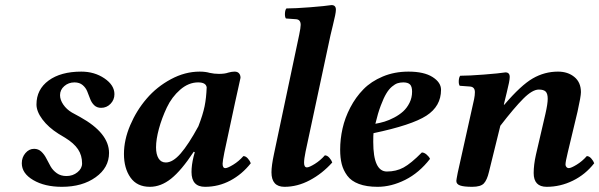

<svg xmlns="http://www.w3.org/2000/svg" viewBox="-20 -718 2335 748"><path d="M64.9 -82Q64.9 -105 79.1 -121.6Q93.3 -138.2 112.8 -138.2Q129.4 -138.2 141.1 -127.2Q152.8 -116.2 160.6 -100.6Q168.5 -85 177.2 -69.6Q186 -54.2 201.4 -43.2Q216.8 -32.2 238.8 -32.2Q263.7 -32.2 281.7 -46.9Q299.8 -61.5 299.8 -81.1Q299.8 -112.8 283.9 -136.5Q268.1 -160.2 233.9 -181.2L208 -196.8Q168.5 -221.7 145.3 -252.7Q122.1 -283.7 122.1 -311Q122.1 -369.6 169.4 -404.3Q216.8 -439 296.9 -439Q348.1 -439 387 -412.6Q425.8 -386.2 425.8 -351.1Q425.8 -329.1 410.6 -313.5Q395.5 -297.9 374 -297.9Q357.4 -297.9 346.9 -308.1Q336.4 -318.4 331.1 -333Q325.7 -347.7 319.8 -362.1Q314 -376.5 301.8 -386.7Q289.6 -397 270 -397Q247.1 -397 230.5 -382.6Q213.9 -368.2 213.9 -347.2Q213.9 -329.1 226.6 -310.5Q239.3 -292 259.8 -279.8L292 -262.2Q404.8 -199.7 404.8 -122.1Q404.8 -64.9 352.8 -27.6Q300.8 9.8 221.2 9.8Q154.3 9.8 109.6 -16.4Q64.9 -42.5 64.9 -82Z M752.9 -226.1Q770.5 -271.5 777.1 -304Q783.7 -336.4 785.2 -377.9Q782.2 -397 752 -397Q714.8 -397 682.1 -368.7Q649.4 -340.3 629.9 -299.1Q610.4 -257.8 599.1 -216.3Q587.9 -174.8 587.9 -144Q587.9 -116.7 597.7 -100.8Q607.4 -85 626 -85Q653.3 -85 683.8 -120.1Q714.4 -155.3 752.9 -226.1ZM917 -415Q915 -407.2 909.2 -379.4Q903.3 -351.6 896 -319.8L854 -124Q847.2 -89.4 847.2 -80.1Q847.2 -63 857.9 -63Q866.7 -63 888.7 -76.4Q910.6 -89.8 928.2 -109.9Q937.5 -109.9 945.8 -100.3Q954.1 -90.8 957 -82Q923.3 -39.1 877.4 -14.6Q831.5 9.8 778.8 9.8Q726.1 9.8 726.1 -47.9Q726.1 -74.7 733.9 -106.9L738.8 -125L734.9 -127Q686.5 -53.7 646.7 -22Q606.9 9.8 564 9.8Q513.7 9.8 488.3 -26.4Q462.9 -62.5 462.9 -118.2Q462.9 -172.9 487.3 -230.2Q511.7 -287.6 551.3 -333.7Q590.8 -379.9 645.8 -409.4Q700.7 -439 757.8 -439Q780.3 -439 796.9 -434.1Q814.5 -430.2 833 -430.2Q856 -430.2 869.1 -435.1Q882.8 -439 894 -439Q905.3 -439 911.1 -432.4Q917 -425.8 917 -415Z M1267.6 -581.1 1170.4 -127Q1164.6 -98.6 1164.6 -84Q1164.6 -65.9 1175.8 -65.9Q1184.6 -65.9 1206.3 -79.3Q1228 -92.8 1245.6 -112.8Q1254.9 -112.8 1263.2 -103.3Q1271.5 -93.8 1274.4 -85Q1235.4 -41.5 1187 -15.9Q1138.7 9.8 1088.4 9.8Q1037.6 9.8 1037.6 -46.9Q1037.6 -72.3 1047.4 -118.2L1145.5 -582Q1151.4 -610.4 1151.4 -621.1Q1151.4 -641.6 1133.8 -643.1L1093.8 -646Q1089.4 -652.3 1090.1 -665.8Q1090.8 -679.2 1095.7 -685.1Q1129.4 -685.1 1188 -689.7Q1246.6 -694.3 1271.5 -698.2Q1288.6 -698.2 1288.6 -680.2Q1288.6 -672.4 1285.6 -657.7Q1282.7 -643.1 1276.6 -618.4Q1270.5 -593.8 1267.6 -581.1Z M1585.4 -360.8Q1585.4 -380.9 1577.4 -388.9Q1569.3 -397 1551.3 -397Q1539.1 -397 1529.1 -393.8Q1519 -390.6 1507.1 -380.6Q1495.1 -370.6 1484.9 -353.5Q1474.6 -336.4 1463.4 -306.6Q1452.1 -276.9 1442.4 -235.8Q1460 -238.8 1477.8 -244.1Q1495.6 -249.5 1515.6 -260Q1535.6 -270.5 1550.5 -283.9Q1565.4 -297.4 1575.4 -317.4Q1585.4 -337.4 1585.4 -360.8ZM1435.1 -199.2Q1434.1 -191.4 1434.1 -165Q1434.1 -49.8 1487.3 -49.8Q1523.4 -49.8 1552.2 -65.4Q1581.1 -81.1 1623.5 -124Q1632.3 -124 1641.8 -116Q1651.4 -107.9 1655.3 -99.1Q1612.8 -44.4 1558.6 -17.3Q1504.4 9.8 1451.2 9.8Q1407.7 9.8 1377.9 -1.5Q1348.1 -12.7 1332.8 -33.7Q1317.4 -54.7 1311.3 -78.9Q1305.2 -103 1305.2 -134.8Q1305.2 -176.3 1314.5 -217.5Q1323.7 -258.8 1344.7 -299.1Q1365.7 -339.4 1395.8 -370.1Q1425.8 -400.9 1471.2 -419.9Q1516.6 -439 1571.3 -439Q1631.8 -439 1665 -418Q1698.2 -397 1698.2 -368.2Q1698.2 -304.2 1641.1 -267.3Q1584 -230.5 1435.1 -199.2Z M1757.8 -13.2Q1757.8 -17.1 1763.2 -44.9L1827.1 -332Q1830.1 -346.7 1830.1 -358.9Q1830.1 -379.4 1811 -380.9L1771 -383.8Q1766.6 -390.1 1767.3 -403.6Q1768.1 -417 1772.9 -422.9Q1806.6 -422.9 1865.5 -427.5Q1924.3 -432.1 1949.2 -436Q1965.8 -436 1965.8 -418Q1965.8 -410.2 1962.9 -395.5Q1960 -380.9 1953.9 -356.2Q1947.8 -331.5 1944.8 -318.8L1942.9 -310.1H1944.8Q2009.8 -386.2 2055.7 -412.6Q2101.6 -439 2153.8 -439Q2192.4 -439 2217.8 -418Q2243.2 -397 2243.2 -358.9Q2243.2 -342.8 2230 -283.2L2191.9 -124Q2183.1 -87.9 2183.1 -77.1Q2183.1 -71.3 2186.8 -67.1Q2190.4 -63 2195.8 -63Q2204.6 -63 2226.6 -76.4Q2248.5 -89.8 2266.1 -109.9Q2275.4 -109.9 2283.7 -100.3Q2292 -90.8 2294.9 -82Q2260.7 -38.1 2211.9 -14.2Q2163.1 9.8 2109.9 9.8Q2059.1 9.8 2059.1 -43.9Q2059.1 -75.7 2067.9 -115.2L2105 -274.9Q2113.8 -313.5 2113.8 -333Q2113.8 -353 2106 -361.1Q2098.1 -369.1 2079.1 -369.1Q2054.2 -369.1 2018.8 -333.7Q1983.4 -298.3 1929.2 -228L1884.8 -47.9Q1877.4 -16.6 1865 -3.4Q1852.5 9.8 1819.8 9.8Q1787.1 9.8 1772.5 4.6Q1757.8 -0.5 1757.8 -13.2Z"/></svg>

Font: Common Serif
Style: Bold Italic
Weight: 700
Italic angle: -12°
Designer: Philipp H. Poll, Khaled Hosny
Foundry: Stefan Peev, Context Ltd.
Version: Version 1.026